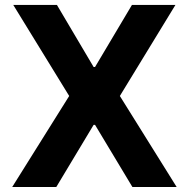

<svg xmlns="http://www.w3.org/2000/svg" viewBox="-20 -747 754 767"><path d="M207.4 -727.3 354 -479.4H359.7L507.1 -727.3H680.8L458.8 -363.6L685.7 0H508.9L359.7 -248.2H354L204.9 0H28.8L256.4 -363.6L33 -727.3Z"/></svg>

Font: InterMG
Style: Bold
Weight: 700
Designer: Rasmus Andersson
Foundry: rsms
Version: Version 3.019;December 26, 2023;FontCreator 15.0.0.2955 64-b